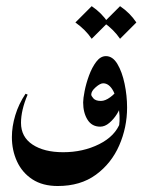

<svg xmlns="http://www.w3.org/2000/svg" viewBox="-20 -457 473 638"><path d="M379.9 -50.8 402.3 -99.6Q402.3 -33.7 376.2 26.1Q350.1 85.9 298.8 123.5Q247.6 161.1 171.9 161.1Q121.6 161.1 87.6 138.9Q53.7 116.7 36.6 79.6Q19.5 42.5 19.5 -1.5Q19.5 -36.6 30.8 -74Q42 -111.3 64.9 -145.5L71.8 -142.6Q49.8 -90.8 49.8 -48.8Q49.8 -2 88.1 23.4Q126.5 48.8 189.9 48.8Q255.9 48.8 309.6 22Q363.3 -4.9 379.9 -50.8ZM372.6 -21.5Q380.4 -53.7 375.5 -90.8Q370.6 -127.9 356.7 -154.1Q342.8 -180.2 322.8 -180.2Q313 -180.2 298.1 -167.2Q283.2 -154.3 283.2 -142.6Q283.2 -138.2 290.5 -129.9Q297.9 -121.6 315.4 -121.6Q329.6 -121.6 346.4 -134Q363.3 -146.5 368.2 -157.2L381.8 -108.4Q378.9 -94.7 368.4 -77.9Q357.9 -61 343.3 -48.6Q328.6 -36.1 313 -36.1Q285.2 -36.1 270.8 -59.3Q256.3 -82.5 256.3 -116.7Q256.3 -129.4 261.2 -154.5Q266.1 -179.7 275.9 -206.3Q285.6 -232.9 299.8 -251.7Q314 -270.5 332 -270.5Q354.5 -270.5 370.1 -244.4Q385.7 -218.3 394 -178.7Q402.3 -139.2 402.3 -99.6Q398.4 -73.7 390.6 -54.9Q382.8 -36.1 372.6 -21.5ZM284.7 -436.5Q317.9 -414.1 338.9 -382.3L284.7 -328.1Q264.2 -358.4 230.5 -382.3ZM378.9 -436.5Q412.1 -414.1 433.1 -382.3L378.9 -328.1Q358.4 -358.4 324.7 -382.3Z"/></svg>

Font: Lateef SemiBold
Style: Regular
Weight: 600
Designer: SIL International
Foundry: SIL International
Version: Version 4.200